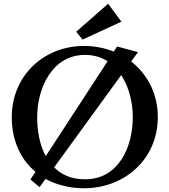

<svg xmlns="http://www.w3.org/2000/svg" viewBox="-20 -979 907 1028"><path d="M607 -730 589 -703C540 -722 487 -733 430 -733C214 -733 43 -573 43 -352C43 -227 90 -125 170 -59L143 -18L192 23L224 -21C283 11 353 29 430 29C647 29 825 -127 825 -352C825 -478 769 -582 682 -650L719 -700ZM691 -352C691 -194 617 -19 435 -19C363 -19 309 -43 270 -83L629 -577C671 -513 691 -429 691 -352ZM179 -352C179 -505 258 -685 435 -685C482 -685 522 -673 556 -651L225 -143C192 -203 179 -279 179 -352ZM559 -959 388 -809 422 -767 630 -863Z"/></svg>

Font: Original Surfer
Style: Regular
Weight: 400
Designer: Astigmatic (AOETI)
Foundry: Astigmatic (AOETI)
Version: Version 1.001